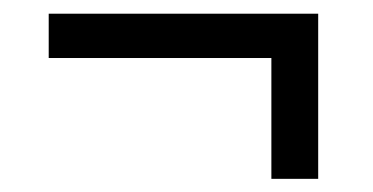

<svg xmlns="http://www.w3.org/2000/svg" viewBox="-20 -364 550 283"><path d="M449 -100.4H380V-318.2H449ZM51.8 -278.5V-343.8H449V-278.5Z"/></svg>

Font: Anek Odia Medium
Style: Regular
Weight: 500
Designer: Yesha Goshar & Mahesh Sahu (Odia), Yesha Goshar (Latin)
Foundry: Ek Type
Version: Version 1.003